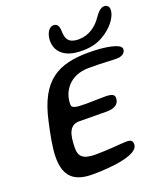

<svg xmlns="http://www.w3.org/2000/svg" viewBox="-155 -943 935 1081"><g transform="rotate(-20 312.5 -403.0)"><path d="M397 -643.5C447.5 -643.5 488 -653 527 -677C576 -705.5 625 -758.5 625 -808C625 -827.5 611.5 -837 596 -837C575.5 -837 556.5 -817 538 -790.5C508.5 -746.5 461.5 -710.5 400 -710.5C329.5 -710.5 325 -750.5 324 -793.5C322.5 -816.5 314.5 -834 292.5 -834C260 -834 243.5 -793 243.5 -756C243.5 -733 250.5 -711 263 -694C291 -658 335.5 -643.5 397 -643.5ZM212.5 31C334.5 31 490.5 12.5 490.5 -48.5C490.5 -68.5 482.5 -78 456 -78C422.5 -78 342 -68.5 266.5 -68.5C193 -68.5 169 -92 169 -140C169 -229.5 187 -276 243.5 -276C275 -276 376.5 -274.5 409 -274.5C456 -274.5 483.5 -294 483.5 -328C483.5 -348 472.5 -357.5 425 -357.5C401 -357.5 340.5 -355.5 313 -355.5C246.5 -355.5 228.5 -361 228.5 -383C228.5 -460.5 282.5 -539.5 396 -540C476 -541 546.5 -533 578.5 -536.5C598 -540.5 616 -552 616 -574C616 -606 522.5 -622 426 -622C243.5 -622 131.5 -565 81.5 -336C65 -263.5 49.5 -184.5 49.5 -129C49.5 -16 102 31 212.5 31Z"/></g></svg>

Font: Gluten
Style: Italic
Weight: 400
Italic angle: -13°
Designer: Tyler Finck
Foundry: Etcetera Type Company
Version: Version 0.920